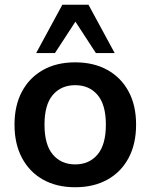

<svg xmlns="http://www.w3.org/2000/svg" viewBox="-20 -777 632 807"><path d="M296 10Q218 10 161 -22Q104 -54 72.5 -113Q41 -172 41 -253Q41 -334 72.5 -392.5Q104 -451 161 -483Q218 -515 296 -515Q374 -515 431.5 -483Q489 -451 520.5 -392.5Q552 -334 552 -253Q552 -172 520.5 -113Q489 -54 431.5 -22Q374 10 296 10ZM296 -86Q355 -86 390 -127.5Q425 -169 425 -253Q425 -337 390 -378Q355 -419 296 -419Q237 -419 202 -378Q167 -337 167 -253Q167 -169 202 -127.5Q237 -86 296 -86ZM132 -554 242 -757H352L462 -554H383L297 -686L211 -554Z"/></svg>

Font: MulishBold
Style: Bold
Weight: 700
Designer: Vernon Adams
Foundry: Vernon Adams
Version: Version 3.602; ttfautohint (v1.8.3)